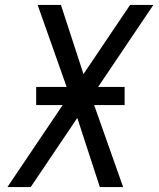

<svg xmlns="http://www.w3.org/2000/svg" viewBox="-20 -755 640 775"><path d="M10 0 233 -331H126V-404H249L132 -735H226L317 -456L505 -735H599L376 -404H483V-331H360L477 0H383L292 -279L104 0Z"/></svg>

Font: Zed Sans Extended
Style: Italic
Weight: 400
Width: 7
Italic angle: -9°
Designer: Belleve Invis
Foundry: Belleve Invis
Version: Version 1.0.0; ttfautohint (v1.8.4)